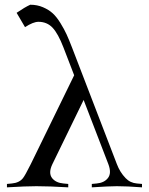

<svg xmlns="http://www.w3.org/2000/svg" viewBox="-20 -804 639 824"><path d="M87.4 -687.5 51.3 -749Q86.9 -773.4 109.9 -783.7Q139.6 -783.7 164.6 -772.9Q189.5 -762.2 206.3 -746.8Q223.1 -731.4 239.5 -704.8Q255.9 -678.2 265.9 -656.2Q275.9 -634.3 289.1 -600.1L481.4 -100.1Q494.6 -64.9 519 -39.6Q538.6 -19 567.4 -16.6L589.4 -14.6V0Q525.4 -4.9 481.4 -4.9Q450.2 -4.9 374 0V-14.6L395 -16.6Q427.2 -19.5 442.9 -39.6Q460 -60.5 444.8 -100.1L338.9 -375L205.1 -100.1Q186.5 -62 203.6 -39.6Q219.7 -19.5 252 -16.6L272.9 -14.6V0Q191.4 -4.9 136.2 -4.9Q91.3 -4.9 9.8 0V-14.6L30.8 -16.6Q63 -19.5 78.6 -39.6Q87.4 -50.3 112.3 -100.1L298.3 -481L252.4 -600.1Q229.5 -659.7 205.6 -685.1Q181.6 -710.4 145 -710.4Q122.6 -710.4 87.4 -687.5Z"/></svg>

Font: Flanker
Style: Regular
Weight: 400
Designer: Flanker
Foundry: Flanker
Version: Version 2.027